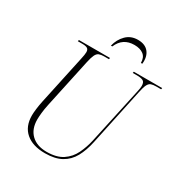

<svg xmlns="http://www.w3.org/2000/svg" viewBox="-206 -1050 1141 1208"><g transform="rotate(30 364.5 -445.5)"><path d="M294 10Q205 10 155 -33Q105 -76 105 -156Q105 -174 108.5 -203Q112 -232 119 -265L195 -619Q203 -654 203 -671Q203 -690 191.5 -697Q180 -704 155 -704H122L124 -714H350L348 -704H313Q291 -704 277 -698.5Q263 -693 254 -674.5Q245 -656 237 -619L161 -265Q153 -228 150 -198Q147 -168 147 -151Q147 -81 187.5 -42Q228 -3 299 -3Q371 -3 414.5 -32Q458 -61 481 -108.5Q504 -156 516 -210L605 -620Q611 -646 611 -661Q611 -689 595.5 -696.5Q580 -704 553 -704H521L523 -714H729L727 -704H692Q669 -704 655 -699Q641 -694 632 -676Q623 -658 615 -619L527 -205Q513 -139 486.5 -90.5Q460 -42 413.5 -16Q367 10 294 10ZM316 -784Q328 -834 361.5 -867.5Q395 -901 446 -901Q499 -901 524.5 -869Q550 -837 544 -784H534Q534 -824 509.5 -843Q485 -862 443 -862Q359 -862 326 -784Z"/></g></svg>

Font: Noto Serif Display SemiCondensed ExtraLight
Style: Italic
Weight: 200
Width: 4
Italic angle: -12°
Designer: Monotype Design Team
Foundry: Monotype Imaging Inc.
Version: Version 2.009